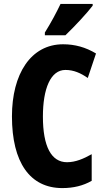

<svg xmlns="http://www.w3.org/2000/svg" viewBox="-20 -950 534 980"><path d="M453 -921V-930H289C268 -886 242 -837 209 -784V-770H314C361 -815 426 -885 453 -921ZM314 -593C356 -593 392 -577 428 -552L470 -677C417 -709 362 -724 302 -724C137 -724 41 -572 41 -356C41 -121 133 10 298 10C355 10 404 -2 448 -27V-163C407 -140 366 -122 322 -122C242 -122 199 -202 199 -355C199 -497 238 -593 314 -593Z"/></svg>

Font: Noto Sans Myanmar ExtraCondensed ExtraBold
Style: Regular
Weight: 800
Width: 2
Designer: Monotype Design Team
Foundry: Monotype Imaging Inc.
Version: Version 2.107